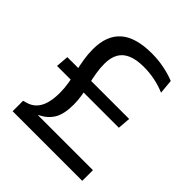

<svg xmlns="http://www.w3.org/2000/svg" viewBox="-179 -773 896 896"><g transform="rotate(45 268.5 -325.0)"><path d="M41 -296 46 -359H454L449 -296ZM141.5 -70.5H503.5V0H44V-69L58.5 -73Q87.5 -80.5 105.2 -99.2Q123 -118 131.2 -147.5Q139.5 -177 139.5 -217Q139.5 -248 134.2 -279Q129 -310 121.8 -341.5Q114.5 -373 109.2 -404.8Q104 -436.5 104 -469.5Q104 -560 155.2 -605.2Q206.5 -650.5 313.5 -650.5Q355 -650.5 395 -642.5Q435 -634.5 466 -621.5L472.5 -551Q438 -565.5 402.8 -572.5Q367.5 -579.5 331 -579.5Q282.5 -579.5 251.2 -566.2Q220 -553 205 -526.5Q190 -500 190 -459.5Q190 -430.5 195 -400.8Q200 -371 207 -341.2Q214 -311.5 219 -282Q224 -252.5 224 -223.5Q224 -160.5 203.2 -126.2Q182.5 -92 143 -73.5Z"/></g></svg>

Font: Anek Bangla Medium
Style: Regular
Weight: 400
Version: Version 1.003